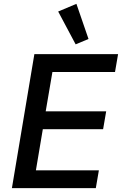

<svg xmlns="http://www.w3.org/2000/svg" viewBox="-20 -980 640 1000"><path d="M374 -749 441 -777 378 -960 283 -920ZM479 0 495 -93H167L203 -307H517L533 -400H218L253 -605H579L595 -698H159L42 0Z"/></svg>

Font: IBM Mono Medium
Style: Italic
Weight: 500
Italic angle: -9°
Monospace: yes
Designer: Mike Abbink, Paul van der Laan, Pieter van Rosmalen
Foundry: Bold Monday
Version: Version 2.3